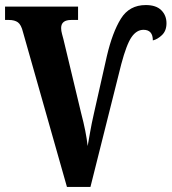

<svg xmlns="http://www.w3.org/2000/svg" viewBox="-20 -740 679 760"><path d="M245 0H338L460 -486Q481 -565 501 -593.5Q521 -622 548 -622Q585 -622 585 -580Q603 -584 621 -601Q639 -618 639 -648Q639 -679 618.5 -699.5Q598 -720 557 -720Q492 -720 458.5 -666Q425 -612 403 -518L352 -292Q342 -248 337 -218.5Q332 -189 327 -162Q321 -217 301 -293L231 -585Q229 -593 225.5 -605.5Q222 -618 222 -629Q222 -661 262 -661H289V-714H0V-661H15Q38 -661 51 -651.5Q64 -642 71 -613Z"/></svg>

Font: Noto Serif ExtraCondensed Extra
Style: Regular
Weight: 800
Width: 3
Designer: Monotype Design Team
Foundry: Monotype Imaging Inc.
Version: Version 1.002